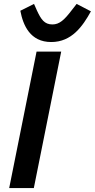

<svg xmlns="http://www.w3.org/2000/svg" viewBox="-20 -962 485 982"><path d="M242 -747C347 -747 403 -828 445 -904L372 -942L347 -910C309 -860 284 -837 248 -837C207 -837 190 -863 169 -908L154 -942L84 -907C98 -833 134 -747 242 -747ZM27 0H153L293 -698H167Z"/></svg>

Font: Braiins Sans SemiBold
Style: Italic
Weight: 600
Italic angle: -11.31°
Designer: Mike Abbink, Paul van der Laan, Pieter van Rosmalen, Jiri Chlebus, Lubos Buracinsky
Foundry: Bold Monday, Sudetype
Version: Version 1.000;hotconv 1.0.109;makeotfexe 2.5.65596